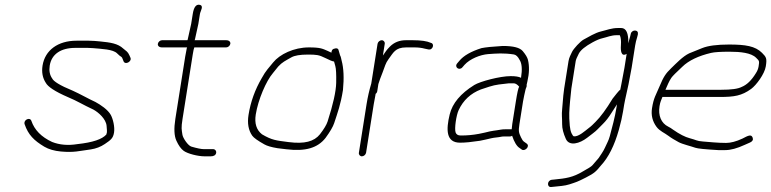

<svg xmlns="http://www.w3.org/2000/svg" viewBox="-20 -651 3221 802"><path d="M157.7 -377C153.4 -349.4 157.9 -325.4 171.3 -305C179.8 -289.2 208.3 -269.2 264.4 -245C301.3 -229.9 327.1 -213.1 370.1 -193.3C391.6 -181.5 422.6 -154.2 425.2 -125.6C426.6 -110.5 427.1 -101.5 426.6 -98.5C426.1 -95.5 425.3 -92.3 424.1 -89C406.3 -69.4 368.5 -56.1 303 -49C264 -42.7 228.9 -45.7 197.6 -58C152.4 -79 124 -108.3 111.1 -146C105 -163.8 76.7 -150.1 82.9 -132C98 -87.9 121.9 -64.1 165 -38.3C183.5 -27.3 207.6 -20.6 233.8 -18.2C290 -13.1 308.6 -20.2 359.2 -26.9C381 -30.2 400.6 -37.7 417.8 -49.4C442.1 -66 452.5 -72.9 456.4 -97.5C460.1 -120.8 452 -153.9 443 -170.6C431 -192.7 400.5 -213.1 378.6 -225C350.7 -237.5 314.8 -258.4 284.3 -272C229.2 -294.5 203.5 -311.5 198.2 -323C187.8 -337.5 184.3 -355.5 187.7 -377C195.2 -424 232.9 -451 294.6 -451H346.2C353.4 -451 360.6 -450.7 367.7 -450C405.1 -446.5 452.1 -445.4 469.2 -428C476.4 -420.7 482.5 -415.7 487.4 -413C489.2 -411.7 490.8 -409 492.1 -405L495.7 -396C502 -377.6 532 -393.9 524.9 -410L520.5 -420C514.1 -435.2 506.1 -438.5 495 -448C472.1 -469.5 441.1 -473.7 397.9 -478L375.4 -480C367.9 -480.7 359.8 -481 351 -481H299.4C222.4 -481 167.9 -441.5 157.7 -377Z M883.1 -13C884.3 -20.9 878.4 -28 870.4 -28H859.4H832C821 -28 803.4 -31.5 779.3 -38.6C765.2 -42.7 744 -74.5 742 -88.3C738.7 -110.5 736.3 -115.6 742.4 -154L785.2 -424C787.6 -439.3 789.8 -449 791.7 -453H924.7C932.7 -453 940.9 -460.1 942.1 -468C943.4 -475.9 937.4 -483 924.7 -483H792.7C793.5 -483.7 794 -484.7 794.2 -486L808.5 -551L815.2 -593C817.2 -605.5 833.4 -627.5 813.2 -631C798.9 -633.4 789.6 -620.8 785.2 -593L778.5 -551L764.5 -488C764.1 -485.3 763.5 -483.7 762.7 -483H656.7C648.8 -483 640.6 -475.9 639.4 -468C638.1 -460.1 644.1 -453 656.7 -453H761.7C761 -452.3 760.5 -451.5 760.4 -450.5L753.7 -415L712.4 -154C706.1 -114 707.5 -83.8 716.7 -63.5C726 -43.1 736.2 -28.9 747.5 -20.8C764 -8.8 806.9 2 834.4 2H860.4C872.6 2 881.4 -2.6 883.1 -13Z M1375.4 -394C1375.8 -392 1377.5 -385.6 1380.7 -374.8C1383.8 -364 1385 -340.8 1384.3 -305.1C1383.6 -269.5 1371.6 -215.6 1348.4 -143.5C1344 -129.8 1333.3 -112 1316.3 -90C1292.2 -59.8 1251.9 -48.9 1185.5 -57.5C1132.6 -64.3 1115.9 -65.5 1074.3 -90C1051.1 -108.2 1042.5 -135.8 1048.3 -172.7C1058.1 -234.3 1091.6 -312.9 1120.3 -346C1127.2 -354 1134.5 -363 1142.1 -373C1158.6 -391.2 1171.9 -397.1 1197.2 -411.5C1210.8 -419.2 1233.6 -423 1265.6 -423C1301.1 -423 1311.8 -422.2 1339.2 -408.5C1356.8 -399.5 1368.8 -394.7 1375.4 -394ZM1364.3 -431C1360.6 -433 1355.6 -435.3 1349.4 -438C1327.8 -447.2 1320 -453 1270.3 -453C1207.5 -453 1148.4 -424.3 1120.8 -390L1097.3 -361.5C1089.8 -352.5 1081.9 -340.3 1073.5 -325C1045.2 -276.8 1026.7 -225.4 1018.1 -171C1012.5 -135.8 1017.7 -106.8 1033.8 -84C1039.9 -75.4 1056.8 -63.3 1084.5 -47.8C1095.4 -41.7 1112.3 -36.4 1138.9 -32L1176 -27.5C1256.9 -17.6 1307.3 -33.4 1339.9 -75C1358.9 -101.1 1370.9 -121.6 1375.8 -136.5C1390.3 -180.6 1402.8 -213.5 1412.6 -275C1417.5 -325 1415.7 -366 1407 -398C1404.8 -406.2 1404.2 -413.8 1400.5 -420L1394.7 -440C1393.1 -449 1386.1 -451.4 1373.8 -447C1368.1 -445 1365 -439.7 1364.3 -431Z M1557.1 -468 1530.8 -302C1522.4 -274 1515.9 -245.3 1511.2 -216L1479.1 -13C1477.8 -5.1 1483.8 2 1491.7 2C1499.6 2 1507.8 -5.1 1509.1 -13L1541.2 -216C1543.2 -228.7 1545.5 -240.7 1547.9 -252L1549 -259C1552.8 -261.7 1555 -265.3 1555.8 -270L1560.5 -300C1564 -311.7 1570 -328 1578.3 -349C1587.9 -373.3 1590.2 -387.2 1603 -404C1622.7 -430 1630.4 -453 1676.7 -453H1711.2C1726.8 -453 1741.1 -451.3 1753.9 -447.8C1766.7 -444.3 1774.9 -443.3 1778.5 -445C1791.2 -450.9 1792.5 -469.8 1779.8 -472C1763.8 -479.3 1738.8 -483 1704.7 -483H1675.5C1648.7 -483 1626.4 -474.2 1608.8 -456.5C1593.7 -441.4 1590.5 -434.7 1579.4 -419L1587.1 -468C1588.4 -475.9 1582.4 -483 1574.5 -483C1566.6 -483 1558.4 -475.9 1557.1 -468Z M1901.7 -55C1923.7 -55 1949.8 -57.7 1984.8 -63L2008.4 -68C2025.3 -71.7 2037.2 -75.5 2054.8 -77C2069.1 -78.2 2074.3 -81 2085.6 -81H2110.6C2113.3 -81 2116.1 -82 2119.1 -84C2128.2 -57.2 2138.5 -40.2 2150 -33L2159.9 -26C2172.5 -17.6 2196.4 -40.5 2179 -52L2169.1 -59C2164.9 -61.7 2160.5 -67.8 2156.1 -77.5C2147 -97 2145.1 -102.8 2149.8 -133L2164.7 -227C2167.1 -241.9 2172.2 -264 2175.1 -276.5C2177.2 -286.1 2181.4 -288 2179.8 -297C2181.2 -301.7 2182.3 -306.3 2183 -311C2190.9 -344.5 2191.7 -374.5 2185.3 -401C2182.9 -411 2175.6 -423.2 2163.6 -437.5C2151.5 -451.8 2125.5 -459 2079.9 -459C2037.5 -456.5 2008.1 -453.5 1991.2 -450C1947.3 -436.1 1916.5 -418.4 1898.8 -397L1890.3 -387C1875.7 -371 1898.4 -354 1911.6 -370L1920.2 -380C1943.2 -405.4 1985.8 -422.3 2018.7 -425C2055 -427.6 2083.7 -430.1 2126.7 -423.5C2135.6 -421.9 2143.5 -414.4 2150.3 -401C2160 -386.6 2162.1 -361.6 2156.4 -326C2147.8 -330.7 2133.4 -333 2113 -333C2068.1 -333 1985.2 -310.8 1961.1 -295.9C1903.9 -260.4 1869.6 -219.5 1858.4 -173C1843.1 -109.9 1842.4 -55 1901.7 -55ZM2134.7 -227 2119.8 -133C2118.6 -125 2117.8 -117.7 2117.4 -111H2091.6C2083.4 -111 2077.1 -110.5 2071.9 -109.5C2046 -104.7 2038.8 -106.1 2004.6 -97L1981 -92C1954.8 -87.1 1931.3 -85 1904.4 -85C1893.1 -85 1886 -89.3 1883 -98C1877.6 -113.8 1885.8 -169.3 1895.6 -190.5C1914.8 -232 1945.9 -261 1988.9 -277.5C1998 -280.5 2009.7 -284.3 2023.8 -289C2051.4 -298.1 2075.8 -299.5 2105.6 -303H2125.8C2133.1 -303 2140.7 -298.3 2148.6 -289C2145 -283.7 2140.4 -263 2134.7 -227Z M2614.9 -510 2612 -498C2609 -486.3 2606.3 -479.7 2604.5 -470C2605.6 -512.7 2595.6 -534 2574.7 -534H2561.7C2533.9 -534 2514.6 -525.3 2490.4 -519.7C2467.3 -514.5 2435.8 -495.5 2417.6 -485.6C2404.2 -478.4 2375.8 -447.8 2369.3 -434C2364.2 -423.2 2357.1 -410.4 2354.8 -396L2336.5 -280.5C2335 -270.8 2333.8 -261.3 2333 -252L2328.3 -197C2325.3 -167.2 2328.3 -165.2 2328.1 -132.2C2327.9 -114.4 2333.2 -93.8 2343.7 -70.5C2358.2 -38.7 2401.8 -51.7 2432.5 -75.5C2439 -80.5 2446.4 -86.2 2454.7 -92.5C2476.2 -108.8 2476 -111.7 2498.5 -133.5C2510.6 -145.2 2522.5 -160.6 2534.3 -179.5C2546.1 -198.5 2553.7 -210.3 2557.1 -215L2555.1 -202C2548.8 -162.1 2536.7 -117.6 2527.1 -82C2521.8 -62.5 2515.3 -53.4 2507 -34.3C2500.5 -19.3 2488.5 -3 2480.7 9L2454.6 39.3C2450.4 44.2 2437.1 52.8 2414.8 65C2372.7 90.4 2343.3 94.2 2294.4 99L2284.2 100C2264.2 103.3 2264.1 133.1 2283.5 130L2293.6 129C2314.8 126.7 2339.1 125.5 2358.7 119C2388.2 109.3 2390 109.5 2427.3 90.6C2464 72.1 2470.4 64.2 2489.6 41C2521.3 7.1 2546.4 -42.7 2564.9 -108.4C2573.1 -137.5 2578.9 -163.2 2582.5 -185.5C2586 -207.8 2588.9 -224.3 2591.3 -235L2605.4 -299L2618.4 -368L2633.1 -461C2634.9 -472.3 2637.7 -484 2641.6 -496L2644.4 -507C2646 -517.2 2642.2 -522.7 2633 -523.5C2625.1 -524.2 2616.1 -517.9 2614.9 -510ZM2575.6 -300C2574.3 -292 2572.7 -284 2570.8 -276C2568.6 -274.7 2566.7 -273 2565 -271L2556.4 -261C2549.8 -253 2544 -245.7 2538.9 -239C2512.5 -195.2 2488.7 -162.8 2467.6 -142C2455.7 -130.3 2452.7 -126.2 2437.8 -115C2425.4 -105.7 2397.1 -79.3 2377.5 -81.5C2374.5 -81.8 2371.2 -86.1 2367.4 -94.2C2363.7 -102.4 2361.2 -113 2360 -126C2355.9 -171.5 2358 -189.1 2361.2 -228L2366.6 -281L2384.8 -396C2385.8 -402 2390.1 -412.4 2397.8 -427.2C2405.5 -441.9 2424.8 -457.6 2455.5 -474.3C2471.7 -483.1 2485.2 -488.8 2496.1 -491.2C2517.4 -496.1 2532.6 -504 2556.9 -504H2568.9C2573.4 -495.1 2575 -480.8 2573.6 -461.1C2572 -438.3 2574.9 -412.3 2597.6 -426L2588.4 -368Z M2759.7 -276C2767.7 -294 2774 -310.8 2784.2 -325.8C2789.1 -333 2804.4 -348.4 2829.9 -372C2856.7 -398.4 2898.2 -417.8 2950.1 -430C2964.2 -433.3 2989.7 -435 3026.5 -435C3072.5 -435 3117.7 -430.6 3138.5 -409.5C3151.2 -396.5 3152.6 -397.7 3148.8 -374C3147.3 -364 3143.4 -354.3 3137.2 -345C3119.2 -315.5 3099.5 -296.5 3078.2 -288C3062.9 -280 3035.7 -276 2991.7 -276ZM2747 -246H2987C3046.7 -246 3078.1 -250.8 3117.8 -279.7C3138.8 -295 3173.7 -341.8 3178.8 -373.7C3184.1 -407.2 3181.2 -412.1 3162.8 -430.5C3134.7 -458.5 3094.1 -465 3025.2 -465C2974.9 -465 2937.5 -460 2913 -450.1C2894.7 -442.7 2876.6 -435.4 2858.8 -428.2C2831.6 -415.3 2803.5 -385.2 2783.5 -366C2760.2 -343.7 2751.3 -329.4 2735.5 -291.5C2719.1 -252.3 2710.6 -243.6 2703.5 -199C2699 -170.4 2705.2 -144.5 2722.1 -121.5C2735.5 -103.2 2755.6 -96.2 2772.2 -83.5C2785.4 -73.4 2798.5 -66.4 2815 -57.1C2830.8 -48.6 2866.2 -40.4 2884.5 -33.8C2894.1 -30.3 2926.1 -27.1 2980.6 -24H3009.4C3032.1 -24 3059.2 -31.3 3090.9 -46L3113.5 -56C3123.8 -60.8 3127.2 -67.6 3123.7 -76.5C3117.9 -91.4 3104.8 -84.5 3081 -72C3055.1 -60 3032.4 -54 3012.9 -54C2977.3 -54 2943 -57.9 2915.5 -60C2889.4 -62 2889.9 -66.1 2860.2 -73.9C2842.6 -78.5 2818.4 -90.3 2791.3 -109.5C2784.8 -114.5 2778.1 -118.7 2771.3 -122C2741.9 -136.4 2728.6 -168.2 2734.9 -207.5C2737.9 -226.7 2742.5 -233.5 2747 -246Z"/></svg>

Font: MewTooHand
Style: WideIta
Weight: 400
Designer: Mew Too, Robert Jablonski
Version: Version 0.77